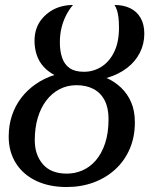

<svg xmlns="http://www.w3.org/2000/svg" viewBox="-20 -745 620 773"><path d="M248 8Q178 8 125.5 -17Q73 -42 44 -88Q15 -134 15 -195Q15 -240 28 -279.5Q41 -319 65.5 -351Q90 -383 124 -406.5Q158 -430 199 -443Q173 -457 155 -477Q137 -497 128 -523.5Q119 -550 119 -581Q119 -608 127 -630.5Q135 -653 150 -670.5Q165 -688 184.5 -700.5Q204 -713 227 -719Q250 -725 274 -725Q259 -708 247 -685Q235 -662 228 -634.5Q221 -607 221 -574Q221 -540 230 -513Q239 -486 260 -471Q281 -456 318 -456Q356 -456 388 -476Q420 -496 439.5 -535.5Q459 -575 459 -633Q459 -657 457 -674Q455 -691 451 -703.5Q447 -716 441 -725Q477 -725 504 -712Q531 -699 546 -673Q561 -647 561 -609Q561 -568 543 -532.5Q525 -497 491 -471Q457 -445 409 -431Q441 -417 467 -392.5Q493 -368 508 -333.5Q523 -299 523 -252Q523 -194 502.5 -146Q482 -98 444.5 -63.5Q407 -29 357 -10.5Q307 8 248 8ZM249 -46Q282 -46 312 -59Q342 -72 365.5 -99Q389 -126 403 -167.5Q417 -209 417 -266Q417 -311 401 -341.5Q385 -372 356 -387Q327 -402 288 -402Q251 -402 220 -386Q189 -370 166.5 -340.5Q144 -311 132 -270.5Q120 -230 120 -180Q120 -122 152.5 -84Q185 -46 249 -46Z"/></svg>

Font: Noto Serif
Style: Italic
Weight: 400
Italic angle: -12°
Designer: Monotype Design Team
Foundry: Monotype Imaging Inc.
Version: Version 2.013